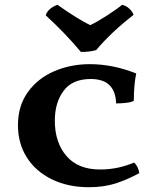

<svg xmlns="http://www.w3.org/2000/svg" viewBox="-20 -775 655 802"><path d="M539 -354Q529 -348 507.5 -345.5Q486 -343 465 -343Q462 -445 359 -445Q282 -445 245.5 -395.5Q209 -346 209 -271Q209 -180 257.5 -123.5Q306 -67 398 -67Q472 -67 540 -96Q557 -81 562 -52Q513 -25 463.5 -9Q414 7 351 7Q264 7 196.5 -26Q129 -59 92 -117.5Q55 -176 55 -252Q55 -333 96.5 -390.5Q138 -448 206.5 -477.5Q275 -507 355 -507Q452 -507 549 -468Q539 -421 539 -354ZM171 -711Q180 -740 220 -755Q308 -693 357 -670Q385 -683 427.5 -710.5Q470 -738 490 -755Q507 -751 520 -739Q533 -727 538 -713Q444 -640 382 -566Q357 -558 318 -558Q252 -637 171 -711Z"/></svg>

Font: Vollkorn SC
Style: Bold
Weight: 700
Designer: Friedrich Althausen
Foundry: Friedrich Althausen
Version: Version 4.015